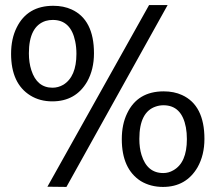

<svg xmlns="http://www.w3.org/2000/svg" viewBox="-20 -738 864 769"><path d="M190.4 -386.7Q127.9 -386.7 105.5 -457Q95.7 -487.3 95.7 -524.4Q95.7 -632.8 163.1 -654.3Q176.8 -658.2 191.4 -658.2Q263.7 -658.2 281.2 -572.3Q286.1 -548.8 286.1 -522.5Q286.1 -430.7 233.4 -398.4Q212.9 -386.7 190.4 -386.7ZM193.4 -714.8Q89.8 -714.8 46.9 -627.9Q24.4 -583 24.4 -522.5Q24.4 -403.3 101.6 -355.5Q139.6 -332 189.5 -332Q283.2 -332 329.1 -411.1Q356.4 -460 356.4 -524.4Q356.4 -659.2 266.6 -700.2Q234.4 -714.8 193.4 -714.8ZM633.8 -44.9Q569.3 -44.9 546.9 -117.2Q538.1 -145.5 538.1 -181.6Q538.1 -290 604.5 -311.5Q619.1 -316.4 634.8 -316.4Q708 -316.4 724.6 -227.5Q728.5 -206.1 728.5 -180.7Q728.5 -85.9 673.8 -55.7Q655.3 -44.9 633.8 -44.9ZM635.7 -372.1Q531.2 -372.1 489.3 -284.2Q467.8 -240.2 467.8 -180.7Q467.8 -61.5 543.9 -12.7Q583 10.7 632.8 10.7Q725.6 10.7 771.5 -68.4Q798.8 -117.2 798.8 -181.6Q798.8 -316.4 709 -357.4Q676.8 -372.1 635.7 -372.1ZM246.1 10.7 169.9 9.8 577.1 -717.8H651.4Z"/></svg>

Font: Yaldevi Colombo Medium
Style: Regular
Weight: 500
Designer: Sol Matas, Denzil Rajitha, Kosala Senevirathne and Pathum Egodawatta
Foundry: Mooniak
Version: Version 1.020 ; ttfautohint (v1.6)